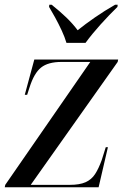

<svg xmlns="http://www.w3.org/2000/svg" viewBox="-25 -786 530 806"><path d="M-5 0 -3 -10 354 -526H233Q177 -526 147.5 -502.5Q118 -479 99 -419L89 -388H79L119 -536H471L469 -526L104 -10H268Q309 -10 334 -21Q359 -32 374 -55Q389 -78 402 -114L419 -168H428L389 0ZM254 -606Q247 -630 234 -658Q221 -686 206.5 -712.5Q192 -739 181 -757L182 -766H192Q226 -739 253.5 -712.5Q281 -686 301 -659Q332 -684 373 -712.5Q414 -741 458 -766H469L468 -757Q433 -723 397 -683Q361 -643 334 -606Z"/></svg>

Font: Noto Serif Display SemiCondensed Medium
Style: Italic
Weight: 500
Width: 4
Italic angle: -12°
Designer: Monotype Design Team
Foundry: Monotype Imaging Inc.
Version: Version 2.009